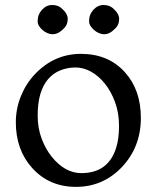

<svg xmlns="http://www.w3.org/2000/svg" viewBox="-20 -726 623 764"><path d="M43 -239.3Q43 -294.4 63.7 -344.7Q84.5 -395 120.1 -432.1Q196.8 -511.7 302.2 -511.7Q411.1 -511.7 477.1 -438.5Q540.5 -368.2 540.5 -256.8Q540.5 -140.6 464.4 -60.5Q389.6 17.6 282.2 17.6Q176.3 17.6 108.4 -57.1Q43 -129.4 43 -239.3ZM186 -102.1Q238.8 -37.1 303.7 -37.1Q411.1 -37.1 442.4 -138.7Q453.6 -174.3 453.6 -225.6Q453.6 -276.9 437.7 -319.8Q421.9 -362.8 397.2 -393.3Q372.6 -423.8 342.5 -440.7Q312.5 -457.5 280.5 -457.5Q248.5 -457.5 220 -446Q191.4 -434.6 171.4 -411.1Q151.4 -387.7 140.6 -351.8Q129.9 -315.9 129.9 -266.4Q129.9 -216.8 145.5 -174.8Q161.1 -132.8 186 -102.1ZM354.5 -606.4Q334.5 -624 334.5 -640.1Q334.5 -656.2 338.9 -667Q343.3 -677.7 351.1 -686.5Q368.7 -706.1 392.1 -706.1Q414.1 -706.1 428.2 -694.3Q454.1 -672.4 454.1 -650.9Q454.1 -628.9 440.9 -615Q427.7 -601.1 416.7 -595.5Q405.8 -589.8 394.8 -589.8Q383.8 -589.8 373.3 -594.5Q362.8 -599.1 354.5 -606.4ZM149.4 -606.4Q129.9 -623.5 129.9 -639.9Q129.9 -656.2 134.3 -667Q138.7 -677.7 146.5 -686.5Q164.1 -706.1 187.5 -706.1Q209.5 -706.1 223.6 -694.3Q249.5 -672.4 249.5 -650.9Q249.5 -628.9 236.3 -615Q223.1 -601.1 211.9 -595.5Q200.7 -589.8 189.7 -589.8Q178.7 -589.8 168.2 -594.5Q157.7 -599.1 149.4 -606.4Z"/></svg>

Font: Trykker
Style: Regular
Weight: 400
Designer: Magnus Gaarde
Foundry: Magnus Gaarde
Version: Version 1.001